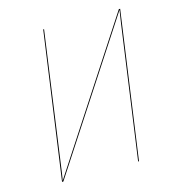

<svg xmlns="http://www.w3.org/2000/svg" viewBox="-102 -769 793 858"><g transform="rotate(-15 294.0 -340.0)"><path d="M436 0H432L518 -617L527 -676L86 0H80L175 -680H179L91 -47Q86 -12 84 -4L525 -680H531Z"/></g></svg>

Font: Fira Sans Condensed Four
Style: Italic
Weight: 100
Width: 3
Italic angle: -8°
Designer: bBox Type GmbH & Carrois Corporate GbR & Edenspiekermann AG
Foundry: bBox Type GmbH & Carrois Corporate GbR & Edenspiekermann AG
Version: Version 4.301